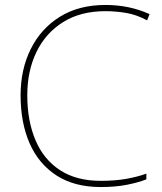

<svg xmlns="http://www.w3.org/2000/svg" viewBox="-20 -744 654 774"><path d="M405 -699Q305 -699 234.5 -655Q164 -611 127 -534.5Q90 -458 90 -360Q90 -257 123 -179Q156 -101 222 -58Q288 -15 386 -15Q444 -15 489 -23Q534 -31 570 -44V-21Q537 -8 491 1Q445 10 386 10Q280 10 208 -36.5Q136 -83 99.5 -166Q63 -249 63 -360Q63 -464 104 -546.5Q145 -629 221.5 -676.5Q298 -724 405 -724Q502 -724 583 -687L573 -662Q530 -685 488 -692Q446 -699 405 -699Z"/></svg>

Font: Noto Sans Thin
Style: Regular
Weight: 100
Designer: Monotype Design Team
Foundry: Monotype Imaging Inc.
Version: Version 2.007